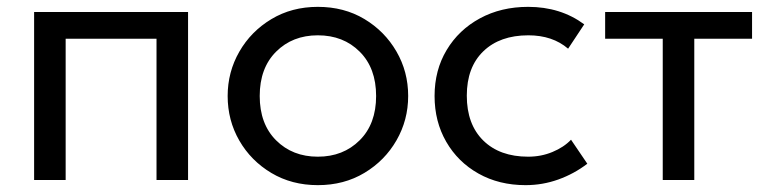

<svg xmlns="http://www.w3.org/2000/svg" viewBox="-20 -525 2238 560"><path d="M79.5 0V-490H528.5V0H436.5V-412H171.5V0Z M907 15Q831 15 771.5 -20.5Q712 -56 678 -115Q644 -174 644 -245Q644 -315 678 -374.2Q712 -433.5 771.5 -469.2Q831 -505 907 -505Q983.5 -505 1042.8 -469.5Q1102 -434 1136.2 -375Q1170.5 -316 1170.5 -245Q1170.5 -175 1136.5 -115.8Q1102.5 -56.5 1043 -20.8Q983.5 15 907 15ZM907 -68Q981 -68 1029 -115.8Q1077 -163.5 1077 -245Q1077 -326.5 1029.2 -374.2Q981.5 -422 907 -422Q833 -422 785.2 -374.2Q737.5 -326.5 737.5 -245Q737.5 -163.5 785.2 -115.8Q833 -68 907 -68Z M1513 15Q1435.5 15 1375.5 -18.8Q1315.5 -52.5 1281.5 -111.5Q1247.5 -170.5 1247.5 -245Q1247.5 -320.5 1282.8 -379.2Q1318 -438 1379.8 -471.5Q1441.5 -505 1520.5 -505Q1615 -505 1684 -454L1637 -383Q1591.5 -422 1521 -422Q1438 -422 1389.8 -375.5Q1341.5 -329 1341.5 -246Q1341.5 -162.5 1389.5 -115.2Q1437.5 -68 1520.5 -68Q1558.5 -68 1591.5 -81.8Q1624.5 -95.5 1645.5 -117.5L1693 -47.5Q1654.5 -18 1608.5 -1.5Q1562.5 15 1513 15Z M1913 0V-412H1745V-490H2173.5V-412H2005V0Z"/></svg>

Font: Geologica Light
Style: Regular
Weight: 300
Designer: Sindre Bremnes, Frode Helland
Foundry: Monokrom Skriftforlag AS
Version: Version 1.010; ttfautohint (v1.8.4.7-5d5b);gftools[0.9.28]